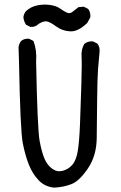

<svg xmlns="http://www.w3.org/2000/svg" viewBox="-20 -815 540 854"><path d="M220.7 19.5Q179.7 15.6 152.3 -12.7Q125 -41 108.4 -82.5Q91.8 -124 81.1 -179.7Q70.3 -235.4 64.5 -542L62.5 -604.5Q64.5 -621.1 74.2 -632.8Q87.9 -644.5 109.4 -642.6L128.9 -632.8Q144.5 -590.8 140.6 -542Q146.5 -241.2 156.2 -188.5Q166 -135.7 178.7 -107.4Q191.4 -79.1 212.9 -64Q234.4 -48.8 258.8 -55.2Q283.2 -61.5 301.3 -81.5Q319.3 -101.6 326.2 -145Q333 -188.5 335.9 -264.6Q338.9 -340.8 341.8 -437.5Q344.7 -534.2 342.8 -564.5Q340.8 -594.7 354.5 -619.1Q370.1 -632.8 393.6 -630.9L413.1 -621.1Q424.8 -606.4 422.9 -585Q418.9 -545.9 416 -506.8Q413.1 -467.8 412.1 -373Q411.1 -278.3 410.2 -200.2Q409.2 -122.1 371.1 -65.9Q333 -9.8 297.9 3.9Q262.7 17.6 220.7 19.5ZM290 -675.8Q256.8 -677.7 230 -697.3Q203.1 -716.8 189 -719.7Q174.8 -722.7 152.3 -709Q136.7 -693.4 115.2 -695.3L95.7 -705.1Q85.9 -720.7 84 -738.3Q85.9 -753.9 95.7 -765.6Q117.2 -785.2 145.5 -791Q173.8 -796.9 202.1 -793Q230.5 -789.1 247.6 -776.9Q264.6 -764.6 277.8 -758.8Q291 -752.9 302.2 -762.2Q313.5 -771.5 329.1 -783.2L352.5 -785.2L372.1 -775.4Q383.8 -759.8 381.8 -738.3L368.2 -712.9Q325.2 -671.9 290 -675.8Z"/></svg>

Font: JasonHandwriting1
Style: Regular
Weight: 400
Version: Version 1.48.20